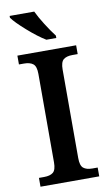

<svg xmlns="http://www.w3.org/2000/svg" viewBox="-101 -981 587 1030"><g transform="rotate(-10 192.5 -465.5)"><path d="M33 -48H61Q94 -48 110.5 -61.5Q127 -75 127 -116V-598Q127 -639 110 -652.5Q93 -666 61 -666H33V-714H353V-666H324Q292 -666 275.5 -652.5Q259 -639 259 -598V-116Q259 -75 275.5 -61.5Q292 -48 324 -48H353V0H33ZM29 -921V-931H163Q178 -899 204.5 -857Q231 -815 255 -784V-771H201Q158 -797 103 -845.5Q48 -894 29 -921Z"/></g></svg>

Font: Noto Serif SemiBold
Style: Regular
Weight: 600
Designer: Monotype Design Team
Foundry: Monotype Imaging Inc.
Version: Version 1.001